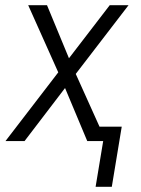

<svg xmlns="http://www.w3.org/2000/svg" viewBox="-20 -540 540 735"><path d="M346 175 375 0H314L229 -203L74 0H1L203 -263L88 -520H160L244 -317L400 -520H472L270 -257L361 -55H446L408 175Z"/></svg>

Font: Iosevka SS04 Light Oblique
Style: Regular
Weight: 300
Italic angle: -9°
Monospace: yes
Designer: Belleve Invis
Foundry: Belleve Invis
Version: Version 19.0.0; ttfautohint (v1.8.4)